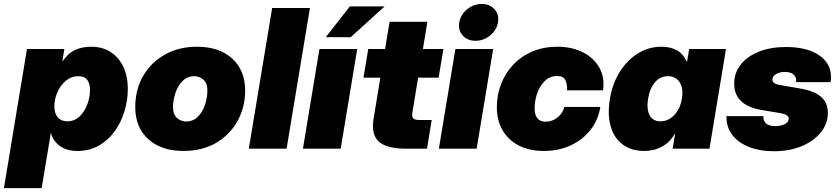

<svg xmlns="http://www.w3.org/2000/svg" viewBox="-55 -769 4332 993"><path d="M-34.7 204.1 84.5 -515.6H277.8L267.6 -451.2H268.1Q296.9 -493.7 333.5 -510.5Q370.1 -527.3 416.5 -527.3Q474.6 -527.3 517.1 -500Q559.6 -472.7 582.8 -423.6Q606 -374.5 606 -309.6Q606 -250.5 588.6 -193.1Q571.3 -135.7 537.8 -89.6Q504.4 -43.5 456.1 -15.9Q407.7 11.7 345.2 11.7Q290.5 11.7 254.9 -13.9Q219.2 -39.6 208.5 -82H208L160.6 204.1ZM292.5 -141.6Q331.1 -141.6 357.4 -167.5Q383.8 -193.4 397.2 -231Q410.6 -268.6 410.6 -303.7Q410.6 -337.4 395.8 -356.2Q380.9 -375 351.1 -375Q313.5 -375 285.2 -351.1Q256.8 -327.1 241.5 -291Q226.1 -254.9 226.1 -218.8Q226.1 -182.6 243.9 -162.1Q261.7 -141.6 292.5 -141.6Z M894 11.7Q779.3 11.7 711.9 -49.3Q644.5 -110.4 644.5 -214.8Q644.5 -306.2 685.5 -376.5Q726.6 -446.8 798.6 -487.1Q870.6 -527.3 963.4 -527.3Q1078.6 -527.3 1145.8 -466.3Q1212.9 -405.3 1212.9 -300.8Q1212.9 -215.3 1174.1 -144.3Q1135.3 -73.2 1063.7 -30.8Q992.2 11.7 894 11.7ZM907.2 -140.6Q943.8 -140.6 968.5 -165.5Q993.2 -190.4 1005.4 -227.8Q1017.6 -265.1 1017.6 -301.8Q1017.6 -339.4 996.8 -357.2Q976.1 -375 950.2 -375Q913.6 -375 889.2 -350.1Q864.7 -325.2 852.3 -288.1Q839.8 -251 839.8 -213.9Q839.8 -176.8 860.6 -158.7Q881.3 -140.6 907.2 -140.6Z M1547.9 -727.5 1427.2 0H1231.9L1352.5 -727.5Z M1511.7 0 1597.2 -515.6H1792.5L1707 0ZM1629.9 -576.7 1754.4 -735.8H1934.1L1758.8 -576.7Z M2238.3 -515.6 2213.4 -367.2H2107.4L2078.1 -188.5Q2074.2 -165.5 2081.8 -157Q2089.4 -148.4 2116.2 -148.4H2177.7L2153.3 0H2045.9Q1944.3 0 1904.1 -36.9Q1863.8 -73.7 1877 -154.3L1912.1 -367.2H1824.7L1849.6 -515.6H1936.5L1960 -656.2H2155.3L2132.3 -515.6Z M2214.8 0 2300.3 -515.6H2495.6L2410.2 0ZM2404.3 -558.1Q2362.3 -558.1 2337.9 -585.7Q2313.5 -613.3 2320.3 -653.3Q2327.1 -693.4 2360.6 -720.9Q2394 -748.5 2436 -748.5Q2478 -748.5 2502.7 -720.9Q2527.3 -693.4 2520.5 -653.3Q2513.7 -613.3 2480 -585.7Q2446.3 -558.1 2404.3 -558.1Z M2758.3 11.7Q2683.1 11.7 2628.4 -16.4Q2573.7 -44.4 2544.2 -95.5Q2514.6 -146.5 2514.6 -214.8Q2514.6 -278.3 2536.6 -334.7Q2558.6 -391.1 2599.6 -434.6Q2640.6 -478 2698.5 -502.7Q2756.3 -527.3 2827.6 -527.3Q2900.4 -527.3 2957 -499.8Q3013.7 -472.2 3043.5 -421.4Q3073.2 -370.6 3064 -301.8H2877.4Q2879.9 -330.6 2869.6 -353.3Q2859.4 -376 2826.7 -376Q2788.6 -376 2762.5 -350.1Q2736.3 -324.2 2723.1 -285.9Q2710 -247.6 2710 -210Q2710 -139.6 2767.1 -139.6Q2801.8 -139.6 2829.1 -162.1Q2856.4 -184.6 2863.3 -215.8H3049.8Q3038.6 -147 2998 -95.9Q2957.5 -44.9 2895.5 -16.6Q2833.5 11.7 2758.3 11.7Z M3277.3 11.7Q3210 11.7 3165.3 -21.7Q3120.6 -55.2 3103.3 -116Q3085.9 -176.8 3099.6 -258.8Q3112.8 -337.9 3151.1 -398.4Q3189.5 -459 3244.9 -493.2Q3300.3 -527.3 3364.7 -527.3Q3462.9 -527.3 3496.1 -451.2H3498.5L3509.3 -515.6H3699.7L3614.3 0H3423.8L3436.5 -76.2H3434.6Q3410.2 -33.7 3369.4 -11Q3328.6 11.7 3277.3 11.7ZM3360.8 -141.6Q3400.9 -141.6 3431.9 -173.6Q3462.9 -205.6 3471.7 -258.8Q3480.5 -312 3460 -343.5Q3439.5 -375 3399.4 -375Q3359.4 -375 3332.5 -343.5Q3305.7 -312 3296.9 -258.8Q3288.1 -205.6 3304.4 -173.6Q3320.8 -141.6 3360.8 -141.6Z M3947.3 13.2Q3875 13.2 3819.6 -8.5Q3764.2 -30.3 3733.2 -70.1Q3702.1 -109.9 3702.1 -164.1V-168.5H3893.1Q3891.6 -116.7 3955.6 -116.7Q3985.4 -116.7 4004.9 -127.7Q4024.4 -138.7 4024.4 -155.3Q4024.4 -176.3 3980 -184.1L3885.7 -199.7Q3742.2 -223.6 3742.2 -336.4Q3742.2 -392.6 3776.1 -435.3Q3810.1 -478 3870.4 -502Q3930.7 -525.9 4010.3 -525.9Q4117.7 -525.9 4180.2 -484.1Q4242.7 -442.4 4242.7 -370.6Q4242.7 -365.2 4242.2 -358.2Q4241.7 -351.1 4240.7 -344.2H4063Q4064.9 -369.1 4049.6 -383.1Q4034.2 -397 4004.4 -397Q3977.1 -397 3958.5 -385.7Q3939.9 -374.5 3939.9 -357.4Q3939.9 -335.9 3975.1 -330.1L4082 -311.5Q4156.2 -298.8 4191.4 -268.3Q4226.6 -237.8 4226.6 -185.5Q4226.6 -129.4 4190.4 -84.5Q4154.3 -39.6 4091.3 -13.2Q4028.3 13.2 3947.3 13.2Z"/></svg>

Font: Inter Display Black
Style: Italic
Weight: 900
Italic angle: -9.39999°
Designer: Rasmus Andersson
Foundry: rsms
Version: Version 4.000;git-a52131595